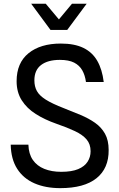

<svg xmlns="http://www.w3.org/2000/svg" viewBox="-20 -964 616 994"><path d="M292 10Q215.5 10 158.2 -15Q101 -40 69 -90Q37 -140 35.5 -215H127Q128.5 -167 150 -136Q171.5 -105 209.2 -89.8Q247 -74.5 297 -74.5Q351.5 -74.5 384.8 -88.5Q418 -102.5 433.5 -126.8Q449 -151 449 -181Q449 -218 428.2 -242.2Q407.5 -266.5 367.8 -285.2Q328 -304 271.5 -323.5Q211.5 -344.5 165.2 -373.8Q119 -403 92.5 -444.8Q66 -486.5 66 -543.5Q66 -638.5 127.8 -688.5Q189.5 -738.5 295 -738.5Q365.5 -738.5 411.8 -716Q458 -693.5 483.5 -649.2Q509 -605 517 -539.5H425Q420.5 -574 406 -599.8Q391.5 -625.5 363.8 -639.8Q336 -654 290 -654Q227.5 -654 192.8 -627.5Q158 -601 158 -548Q158 -516.5 170.8 -493Q183.5 -469.5 216.5 -448.5Q249.5 -427.5 311.5 -403.5Q356.5 -386 398 -368.5Q439.5 -351 472 -328.2Q504.5 -305.5 523.5 -271.8Q542.5 -238 542.5 -187.5Q543.5 -92.5 479.5 -41.2Q415.5 10 292 10ZM241.5 -809 141.5 -944.5H217L285 -863.5L352.5 -944.5H428.5L328 -809Z"/></svg>

Font: Spline Sans
Style: Regular
Weight: 400
Designer: Eben Sorkin, Mirko Velimirovic
Foundry: Sorkin Type
Version: Version 1.001